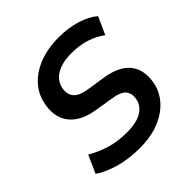

<svg xmlns="http://www.w3.org/2000/svg" viewBox="-190 -865 1025 1025"><g transform="rotate(-45 322.5 -352.5)"><path d="M291 10Q209 10 140.5 -9.5Q72 -29 27 -60L72 -161Q119 -133 175 -115.5Q231 -98 301 -98Q379 -98 418 -124Q457 -150 463 -191Q469 -229 449 -252Q429 -275 372 -283L268 -300Q174 -315 129.5 -368.5Q85 -422 98 -506Q108 -570 148 -616.5Q188 -663 253.5 -689Q319 -715 404 -715Q475 -715 535 -696.5Q595 -678 632 -646L587 -547Q550 -575 501.5 -591Q453 -607 391 -607Q319 -607 276 -580.5Q233 -554 225 -507Q218 -468 239 -442.5Q260 -417 318 -408L422 -392Q518 -377 561 -326Q604 -275 591 -191Q582 -133 543 -87.5Q504 -42 440.5 -16Q377 10 291 10Z"/></g></svg>

Font: Mulish ExtraLight
Style: Bold Italic
Weight: 700
Italic angle: -9°
Version: Version 3.603